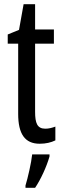

<svg xmlns="http://www.w3.org/2000/svg" viewBox="-20 -678 299 919"><path d="M197 -62C158 -62 148 -89 148 -143V-469H238V-537H148V-658H93L71 -535L17 -513V-469H67V-133C67 -37 99 10 170 10C200 10 224 4 245 -6V-72C229 -66 213 -62 197 -62ZM217 71V61H134C130 101 113 174 102 210V221H148C175 181 203 120 217 71Z"/></svg>

Font: Noto Sans Gujarati ExtraCondensed
Style: Regular
Weight: 400
Width: 2
Designer: Jelle Bosma - Monotype Design Team, Universal Thirst
Foundry: Monotype Imaging Inc.
Version: Version 2.106